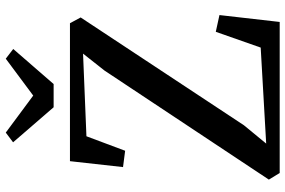

<svg xmlns="http://www.w3.org/2000/svg" viewBox="-186 -828 1013 682"><g transform="rotate(-90 321.0 -486.5)"><path d="M48 0 24.5 -38.5 412 -622.5 472 -698.5 178.5 -686.5 127 -549 69 -556.5 90 -745H580L600.5 -707L217.5 -127L152.5 -48L493.5 -67.5L549.5 -227L609 -214L584.5 0ZM281.5 -803 157 -947 191.5 -973 323 -875.5 454 -973 488.5 -946.5 364 -803Z"/></g></svg>

Font: Merriweather 48pt Medium
Style: Regular
Weight: 500
Version: Version 2.100